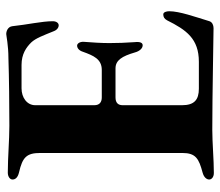

<svg xmlns="http://www.w3.org/2000/svg" viewBox="-65 -635 705 615"><g transform="rotate(-90 287.5 -327.5)"><path d="M20 -640C20 -631 26 -623 43 -619C91 -608 105 -595 105 -551V-96C105 -53 87 -43 42 -31C27 -27 20 -18 20 -10C20 -2 28 5 41 5C82 5 138 0 179 0C297 0 471 4 505 4C514 4 524 0 527 -9C541 -55 559 -105 559 -138C559 -147 556 -157 549 -157C541 -157 535 -154 530 -145C499 -83 471 -43 397 -43H311C275 -43 258 -58 258 -97V-287C258 -302 266 -310 283 -310H376C402 -310 415 -289 427 -248C431 -233 440 -223 450 -223C458 -223 462 -231 460 -249C458 -275 457 -305 457 -330C457 -355 459 -386 461 -411C462 -425 455 -433 449 -433C441 -433 433 -427 429 -414C417 -381 406 -354 371 -354H283C268 -354 258 -361 258 -378V-567C258 -594 283 -611 312 -611H387C422 -611 443 -596 459 -580C473 -565 481 -542 495 -508C499 -497 507 -492 514 -492C521 -492 527 -499 527 -511C527 -546 516 -593 511 -641C509 -655 495 -660 486 -660C481 -660 450 -653 408 -653C346 -651 260 -650 192 -650C146 -650 91 -655 42 -655C29 -655 20 -648 20 -640Z"/></g></svg>

Font: EB Garamond
Style: Bold
Weight: 700
Designer: Georg Duffner and Octavio Pardo
Foundry: Georg Duffner
Version: Version 1.000;PS 001.000;hotconv 1.0.88;makeotf.lib2.5.64775